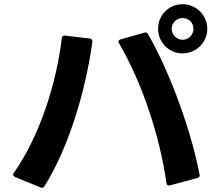

<svg xmlns="http://www.w3.org/2000/svg" viewBox="-20 -881 1040 917"><path d="M852 -626C917 -626 970 -678 970 -744C970 -808 917 -861 852 -861C787 -861 735 -809 735 -744C735 -678 787 -626 852 -626ZM43 -47C43 -42 46 -39 51 -36L173 14C181 18 187 16 192 9C307 -174 388 -442 421 -680C422 -690 418 -696 409 -697L290 -711C281 -712 276 -707 275 -698C250 -485 171 -234 46 -55C44 -52 43 -49 43 -47ZM546 -682C546 -680 547 -677 548 -675C663 -479 744 -224 775 -7C776 1 780 5 787 5C788 5 790 4 792 4L923 -31C930 -33 934 -37 934 -44C934 -45 934 -46 933 -47C897 -242 796 -529 687 -718C684 -723 680 -726 675 -726C673 -726 671 -725 669 -725L556 -693C549 -691 546 -687 546 -682ZM800 -744C800 -772 824 -795 852 -795C881 -795 904 -772 904 -744C904 -715 881 -691 852 -691C824 -691 800 -715 800 -744Z"/></svg>

Font: LINE Seed JP_OTF Bold
Style: Regular
Weight: 700
Designer: LINE & Fontrix & Fontworks
Version: Version 1.009